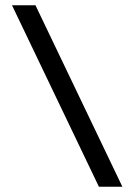

<svg xmlns="http://www.w3.org/2000/svg" viewBox="-20 -708 523 728"><path d="M444 0H355L25.5 -688H114.5Z"/></svg>

Font: League Spartan Thin Medium
Style: Regular
Weight: 500
Version: Version 2.002